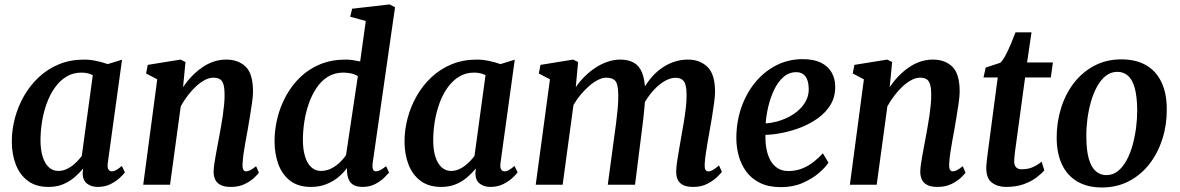

<svg xmlns="http://www.w3.org/2000/svg" viewBox="-20 -837 5345 870"><path d="M468.5 -99.5Q465.5 -77.5 471.5 -69Q477.5 -60.5 487 -60.5Q495.5 -60.5 505.8 -66Q516 -71.5 532 -85L546 -56Q541 -48.5 524.2 -32.5Q507.5 -16.5 481.8 -3.2Q456 10 423 10Q393.5 10 374.2 -5Q355 -20 354.5 -52L357 -73.5Q340 -53 317.8 -33.8Q295.5 -14.5 266.2 -2.2Q237 10 200 10Q143 10 106.2 -17.5Q69.5 -45 51.5 -91.8Q33.5 -138.5 33.5 -196Q33.5 -248.5 47.5 -301.5Q61.5 -354.5 88.8 -402.2Q116 -450 155.8 -487.2Q195.5 -524.5 247.2 -545.8Q299 -567 362 -567Q387.5 -567 417 -560.8Q446.5 -554.5 468 -546.5L533 -566.5ZM400.5 -496.5Q389 -502.5 376 -505.2Q363 -508 349 -508Q311 -508 281 -489.8Q251 -471.5 228.8 -440.2Q206.5 -409 192 -369.2Q177.5 -329.5 170.5 -286.2Q163.5 -243 163.5 -201Q163.5 -156.5 173.8 -125.5Q184 -94.5 202 -78.5Q220 -62.5 244 -62.5Q262 -62.5 277.2 -68.8Q292.5 -75 306 -85Q319.5 -95 330.5 -106.8Q341.5 -118.5 350.5 -130Z M809.5 -442.5Q827.5 -469 849.2 -491.5Q871 -514 895.8 -531.2Q920.5 -548.5 948 -557.8Q975.5 -567 1005 -567Q1059.5 -567 1093 -535Q1126.5 -503 1126.5 -421.5Q1126.5 -403 1122.2 -372Q1118 -341 1112.2 -307.5Q1106.5 -274 1102 -247Q1097.5 -222 1092.2 -193.8Q1087 -165.5 1083.2 -138.5Q1079.5 -111.5 1079 -91Q1078.5 -73.5 1083.2 -67Q1088 -60.5 1094.5 -60.5Q1103.5 -60.5 1114 -65.8Q1124.5 -71 1140.5 -84L1153 -54.5Q1149 -48 1132.5 -32.2Q1116 -16.5 1089.2 -3.2Q1062.5 10 1026 10Q995 10 977.8 0.2Q960.5 -9.5 954 -25.8Q947.5 -42 948 -61.5Q948.5 -75 951 -93.5Q953.5 -112 957.5 -133.2Q961.5 -154.5 965.5 -176.5Q969.5 -198.5 973.5 -219Q977 -239.5 981.5 -263.8Q986 -288 989.5 -313.2Q993 -338.5 995.5 -363Q998 -387.5 997.5 -409.5Q997.5 -439 992.2 -455.5Q987 -472 975.8 -478.5Q964.5 -485 946.5 -485Q928.5 -485 908.8 -474.8Q889 -464.5 869.2 -446.5Q849.5 -428.5 831.5 -405Q813.5 -381.5 799 -355.5L750.5 0H629L692.5 -477.5L642 -504L649.5 -543L798 -567L820.5 -556Z M1668.5 -97Q1666.5 -79 1670 -69.8Q1673.5 -60.5 1683.5 -60.5Q1692 -60.5 1702.5 -65.8Q1713 -71 1729.5 -84L1743 -55Q1737.5 -48.5 1721.8 -32.8Q1706 -17 1681 -3.5Q1656 10 1622 10Q1588.5 10 1571.5 -7Q1554.5 -24 1552.5 -57.5L1552 -75Q1537.5 -55 1514.2 -35.2Q1491 -15.5 1459.5 -2.8Q1428 10 1389 10Q1331 10 1294.5 -18.2Q1258 -46.5 1241 -93.8Q1224 -141 1224 -197.5Q1224 -249.5 1237 -302.2Q1250 -355 1276 -402.5Q1302 -450 1340.5 -487.2Q1379 -524.5 1430.8 -545.8Q1482.5 -567 1547 -567Q1562 -567 1579.2 -564.5Q1596.5 -562 1612 -558.5L1637.5 -742L1567 -761L1575.5 -797.5L1745.5 -817L1770 -804ZM1601.5 -492Q1588 -500.5 1570.8 -504.2Q1553.5 -508 1535.5 -508Q1495.5 -508 1465.2 -489Q1435 -470 1413.8 -438Q1392.5 -406 1378.8 -366.2Q1365 -326.5 1358.8 -284.2Q1352.5 -242 1352.5 -203Q1352.5 -160.5 1362 -128.8Q1371.5 -97 1390 -79.8Q1408.5 -62.5 1434 -62.5Q1459 -62.5 1480.8 -73.5Q1502.5 -84.5 1520 -101.2Q1537.5 -118 1548 -134.5Z M2248 -99.5Q2245 -77.5 2251 -69Q2257 -60.5 2266.5 -60.5Q2275 -60.5 2285.2 -66Q2295.5 -71.5 2311.5 -85L2325.5 -56Q2320.5 -48.5 2303.8 -32.5Q2287 -16.5 2261.2 -3.2Q2235.5 10 2202.5 10Q2173 10 2153.8 -5Q2134.5 -20 2134 -52L2136.5 -73.5Q2119.5 -53 2097.2 -33.8Q2075 -14.5 2045.8 -2.2Q2016.5 10 1979.5 10Q1922.5 10 1885.8 -17.5Q1849 -45 1831 -91.8Q1813 -138.5 1813 -196Q1813 -248.5 1827 -301.5Q1841 -354.5 1868.2 -402.2Q1895.5 -450 1935.2 -487.2Q1975 -524.5 2026.8 -545.8Q2078.5 -567 2141.5 -567Q2167 -567 2196.5 -560.8Q2226 -554.5 2247.5 -546.5L2312.5 -566.5ZM2180 -496.5Q2168.5 -502.5 2155.5 -505.2Q2142.5 -508 2128.5 -508Q2090.5 -508 2060.5 -489.8Q2030.5 -471.5 2008.2 -440.2Q1986 -409 1971.5 -369.2Q1957 -329.5 1950 -286.2Q1943 -243 1943 -201Q1943 -156.5 1953.2 -125.5Q1963.5 -94.5 1981.5 -78.5Q1999.5 -62.5 2023.5 -62.5Q2041.5 -62.5 2056.8 -68.8Q2072 -75 2085.5 -85Q2099 -95 2110 -106.8Q2121 -118.5 2130 -130Z M2599.5 -556 2589 -442Q2606 -467.5 2629 -490.2Q2652 -513 2678.2 -530.2Q2704.5 -547.5 2733 -557.2Q2761.5 -567 2791 -567Q2827 -567 2851.5 -553.2Q2876 -539.5 2888.8 -509.2Q2901.5 -479 2903.5 -428.5Q2903.5 -422 2903.5 -415Q2903.5 -408 2903 -400.8Q2902.5 -393.5 2901.5 -385.5L2883.5 -411Q2900.5 -446.5 2923 -475.2Q2945.5 -504 2973 -524.5Q3000.5 -545 3031.8 -556Q3063 -567 3097.5 -567Q3151 -567 3185.5 -534Q3220 -501 3220 -421Q3220 -403 3216 -372.2Q3212 -341.5 3206.5 -308Q3201 -274.5 3196 -247Q3191.5 -221.5 3186.5 -193.5Q3181.5 -165.5 3177.8 -138.8Q3174 -112 3173 -91Q3172.5 -73.5 3177 -67Q3181.5 -60.5 3189 -60.5Q3199 -60.5 3209.8 -66.5Q3220.5 -72.5 3238 -87.5L3251 -58.5Q3246 -51 3229.2 -34.8Q3212.5 -18.5 3185.2 -4.2Q3158 10 3121.5 10Q3089.5 10 3072.5 0Q3055.5 -10 3049.5 -26.2Q3043.5 -42.5 3044 -61.5Q3044.5 -79.5 3048.2 -106Q3052 -132.5 3057.5 -162.2Q3063 -192 3067.5 -220.5Q3072.5 -247.5 3078 -280.5Q3083.5 -313.5 3087.5 -347Q3091.5 -380.5 3091 -409.5Q3090.5 -454 3078.5 -469.2Q3066.5 -484.5 3041 -484.5Q3021 -484.5 2999 -473.5Q2977 -462.5 2955.2 -442Q2933.5 -421.5 2914.5 -394Q2895.5 -366.5 2882.5 -334L2903.5 -405Q2903 -382 2900.5 -354.2Q2898 -326.5 2895 -298.8Q2892 -271 2888.5 -246.5L2857.5 0H2734L2763.5 -219Q2767.5 -247 2771.8 -280Q2776 -313 2779 -346.2Q2782 -379.5 2781.5 -407.5Q2781 -455 2768.5 -470Q2756 -485 2727 -485Q2710 -485 2690.2 -475.2Q2670.5 -465.5 2650.5 -448.2Q2630.5 -431 2611.8 -408.8Q2593 -386.5 2578.5 -361L2529.5 0H2407.5L2472 -477.5L2421.5 -504L2429 -543L2577 -567Z M3734 -100Q3720.5 -79 3690.8 -53.2Q3661 -27.5 3617.5 -8.2Q3574 11 3518.5 11Q3463 11 3424.2 -8Q3385.5 -27 3361.8 -59.2Q3338 -91.5 3327.2 -131.2Q3316.5 -171 3316.5 -212.5Q3317 -287 3339.8 -351.5Q3362.5 -416 3403.2 -465Q3444 -514 3498.5 -541.5Q3553 -569 3616.5 -569Q3667.5 -569 3699.8 -553Q3732 -537 3748 -509.2Q3764 -481.5 3764.5 -447Q3765.5 -399.5 3744 -363.5Q3722.5 -327.5 3686.8 -301.8Q3651 -276 3608.5 -259.5Q3566 -243 3524 -234.8Q3482 -226.5 3448.5 -226Q3447.5 -192 3453 -162.5Q3458.5 -133 3471 -110.2Q3483.5 -87.5 3503.8 -74.8Q3524 -62 3552.5 -62Q3585.5 -62 3614 -73.2Q3642.5 -84.5 3666 -102.8Q3689.5 -121 3708.5 -142.5ZM3588.5 -510Q3555 -510 3530 -488Q3505 -466 3488 -430.5Q3471 -395 3461.5 -354.8Q3452 -314.5 3449.5 -278Q3473 -279 3500 -286.2Q3527 -293.5 3552.8 -306.5Q3578.5 -319.5 3599.5 -338.5Q3620.5 -357.5 3633 -382.2Q3645.5 -407 3644.5 -436.5Q3643.5 -473.5 3629 -491.8Q3614.5 -510 3588.5 -510Z M4011.5 -442.5Q4029.5 -469 4051.2 -491.5Q4073 -514 4097.8 -531.2Q4122.5 -548.5 4150 -557.8Q4177.5 -567 4207 -567Q4261.5 -567 4295 -535Q4328.5 -503 4328.5 -421.5Q4328.5 -403 4324.2 -372Q4320 -341 4314.2 -307.5Q4308.5 -274 4304 -247Q4299.5 -222 4294.2 -193.8Q4289 -165.5 4285.2 -138.5Q4281.5 -111.5 4281 -91Q4280.5 -73.5 4285.2 -67Q4290 -60.5 4296.5 -60.5Q4305.5 -60.5 4316 -65.8Q4326.5 -71 4342.5 -84L4355 -54.5Q4351 -48 4334.5 -32.2Q4318 -16.5 4291.2 -3.2Q4264.5 10 4228 10Q4197 10 4179.8 0.2Q4162.5 -9.5 4156 -25.8Q4149.5 -42 4150 -61.5Q4150.5 -75 4153 -93.5Q4155.5 -112 4159.5 -133.2Q4163.5 -154.5 4167.5 -176.5Q4171.5 -198.5 4175.5 -219Q4179 -239.5 4183.5 -263.8Q4188 -288 4191.5 -313.2Q4195 -338.5 4197.5 -363Q4200 -387.5 4199.5 -409.5Q4199.5 -439 4194.2 -455.5Q4189 -472 4177.8 -478.5Q4166.5 -485 4148.5 -485Q4130.5 -485 4110.8 -474.8Q4091 -464.5 4071.2 -446.5Q4051.5 -428.5 4033.5 -405Q4015.5 -381.5 4001 -355.5L3952.5 0H3831L3894.5 -477.5L3844 -504L3851.5 -543L4000 -567L4022.5 -556Z M4583.5 -181Q4581 -164.5 4579.5 -151.8Q4578 -139 4576.8 -128.2Q4575.5 -117.5 4575.5 -106Q4575.5 -88.5 4584 -79.2Q4592.5 -70 4609.5 -70Q4639 -70 4661.2 -80.2Q4683.5 -90.5 4700 -104.5L4712 -65Q4699.5 -50 4676.2 -32.5Q4653 -15 4618.8 -2.5Q4584.5 10 4538 10Q4501 10 4475 -9.2Q4449 -28.5 4449 -75.5Q4449 -79.5 4449.2 -85.8Q4449.5 -92 4450.8 -102.2Q4452 -112.5 4453.8 -128.8Q4455.5 -145 4459 -169L4501 -486H4436.5L4446.5 -531L4512.5 -552.5Q4525 -564.5 4537.5 -588.5Q4550 -612.5 4561.5 -640.2Q4573 -668 4581.5 -690.5H4654L4634 -554H4751L4741.5 -486H4625Z M5061 -568Q5127 -568 5172.8 -541.8Q5218.5 -515.5 5242.8 -464.8Q5267 -414 5267 -341.5Q5267.5 -271.5 5247.2 -207.8Q5227 -144 5188.8 -94.5Q5150.5 -45 5095.8 -16.2Q5041 12.5 4973 12.5Q4908.5 12.5 4862.8 -13.8Q4817 -40 4792.8 -90.2Q4768.5 -140.5 4768 -212.5Q4768 -283.5 4788 -347.5Q4808 -411.5 4846.2 -461Q4884.5 -510.5 4938.8 -539.2Q4993 -568 5061 -568ZM5043 -511.5Q5013.5 -511.5 4990.5 -493.2Q4967.5 -475 4950.8 -444.2Q4934 -413.5 4923.2 -375.5Q4912.5 -337.5 4907.2 -297Q4902 -256.5 4902.5 -219Q4902.5 -155.5 4913.8 -117Q4925 -78.5 4945.5 -61Q4966 -43.5 4993.5 -43.5Q5023 -43.5 5045.5 -61.8Q5068 -80 5084.8 -110.5Q5101.5 -141 5112 -179.2Q5122.5 -217.5 5127.8 -258Q5133 -298.5 5133 -336.5Q5132.5 -400 5121.8 -438.2Q5111 -476.5 5091 -494Q5071 -511.5 5043 -511.5Z"/></svg>

Font: Merriweather 20pt SemiBold
Style: Italic
Weight: 600
Italic angle: -7.8°
Version: Version 2.101